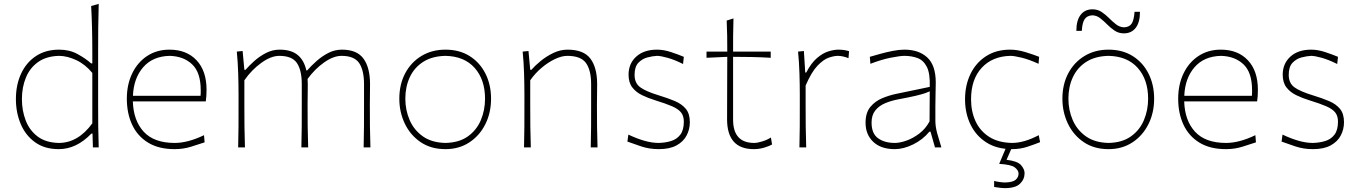

<svg xmlns="http://www.w3.org/2000/svg" viewBox="-20 -760 7007 990"><path d="M283 9Q210 9 160.8 -26.5Q111.5 -62 86.8 -120.8Q62 -179.5 62 -249Q62 -322.5 88.8 -380.2Q115.5 -438 165.5 -471Q215.5 -504 285 -504Q338.5 -504 380 -481.2Q421.5 -458.5 450 -433H456V-494Q456 -621 450 -729L489 -740Q487 -678.5 486.5 -618.2Q486 -558 486 -494V-221Q486 -160.5 486.5 -108.5Q487 -56.5 489 0H459L457 -71H451Q374 9 283 9ZM283 -23Q382.5 -23 456 -124V-384Q419.5 -428.5 373.2 -450Q327 -471.5 285 -472Q219.5 -470.5 177 -440.5Q134.5 -410.5 113.8 -360.5Q93 -310.5 93 -249Q93 -190 112.5 -139Q132 -88 174 -56.2Q216 -24.5 283 -23Z M881 9Q798 9 743.2 -24.8Q688.5 -58.5 661.2 -117.2Q634 -176 634 -251Q634 -324.5 661.8 -381.8Q689.5 -439 739 -471.5Q788.5 -504 854 -504Q942 -504 993.5 -449.2Q1045 -394.5 1045 -297Q1045 -262.5 1041 -237H665Q668 -138.5 721 -80.8Q774 -23 881 -23Q949 -23 1032 -63L1035 -26Q1006.5 -16.5 966 -3.8Q925.5 9 881 9ZM855 -472Q767 -470 718 -413Q669 -356 665.5 -266H1014Q1015 -273.5 1015 -280.8Q1015 -288 1015 -295Q1015 -386 971 -428Q927 -470 855 -472Z M1208 0Q1209.5 -56.5 1209.8 -108.5Q1210 -160.5 1210 -221V-271Q1210 -324.5 1208.2 -381.5Q1206.5 -438.5 1201 -494L1231 -497L1240 -400H1246Q1264 -421 1291 -445.2Q1318 -469.5 1351.5 -486.8Q1385 -504 1422 -504Q1481 -504 1514.5 -476.8Q1548 -449.5 1559.5 -397H1564Q1584.5 -420.5 1612.2 -445.2Q1640 -470 1673 -487Q1706 -504 1743 -504Q1820.5 -504 1854.2 -457.8Q1888 -411.5 1888 -326Q1888 -294 1887.5 -267.2Q1887 -240.5 1887 -221Q1887 -160.5 1887.5 -108.5Q1888 -56.5 1890 0H1855Q1856.5 -56.5 1856.8 -108.5Q1857 -160.5 1857 -221V-326Q1857 -398 1831.8 -435Q1806.5 -472 1741 -472Q1699.5 -472 1651.5 -438.2Q1603.5 -404.5 1566 -353Q1567 -341 1567 -326Q1567 -294 1566.5 -267.2Q1566 -240.5 1566 -221Q1566 -160.5 1566.5 -108.5Q1567 -56.5 1569 0H1534Q1535.5 -56.5 1535.8 -108.5Q1536 -160.5 1536 -221V-326Q1536 -398 1511 -435Q1486 -472 1420 -472Q1377.5 -472 1327.5 -436Q1277.5 -400 1240 -346V-221Q1240 -160.5 1240.5 -108.5Q1241 -56.5 1243 0Z M2277 9Q2202 9 2148.8 -27.2Q2095.5 -63.5 2067.2 -122.8Q2039 -182 2039 -251Q2039 -325 2069.2 -382Q2099.5 -439 2153.2 -471.5Q2207 -504 2277 -504Q2349 -504 2401.8 -470.8Q2454.5 -437.5 2483.2 -380.2Q2512 -323 2512 -251Q2512 -178.5 2482.5 -119.5Q2453 -60.5 2400 -25.8Q2347 9 2277 9ZM2277 -23Q2347.5 -24.5 2392.8 -57Q2438 -89.5 2459.5 -141Q2481 -192.5 2481 -251Q2481 -349.5 2427.5 -409.8Q2374 -470 2277 -472Q2208 -470.5 2162 -441Q2116 -411.5 2093 -362Q2070 -312.5 2070 -251Q2070 -192.5 2092.2 -141Q2114.5 -89.5 2160.2 -57Q2206 -24.5 2277 -23Z M2682 0Q2683.5 -56.5 2683.8 -108.5Q2684 -160.5 2684 -221V-271Q2684 -324.5 2682.2 -381.5Q2680.5 -438.5 2675 -494L2705 -497L2714 -400H2720Q2738 -421 2767.5 -445.2Q2797 -469.5 2833 -486.8Q2869 -504 2906 -504Q2989.5 -504 3024.2 -457.8Q3059 -411.5 3059 -326Q3059 -294 3058.5 -267.2Q3058 -240.5 3058 -221Q3058 -160.5 3058.5 -108.5Q3059 -56.5 3061 0H3026Q3027.5 -56.5 3027.8 -108.5Q3028 -160.5 3028 -221V-326Q3028 -398 3001.5 -435Q2975 -472 2905 -472Q2876.5 -472 2841.5 -455.5Q2806.5 -439 2772.8 -410.5Q2739 -382 2714 -346V-221Q2714 -160.5 2714.5 -108.5Q2715 -56.5 2717 0Z M3377 9Q3328.5 9 3286.5 -5Q3244.5 -19 3215 -30L3220 -66Q3262 -46 3301.5 -34.5Q3341 -23 3377 -23Q3412 -24 3441.2 -33.2Q3470.5 -42.5 3488.2 -66Q3506 -89.5 3506 -133Q3506 -161.5 3492.2 -179.5Q3478.5 -197.5 3446 -211.8Q3413.5 -226 3358 -243Q3322.5 -254 3291.2 -269Q3260 -284 3240.5 -309Q3221 -334 3221 -375Q3221 -432 3260.5 -468Q3300 -504 3368 -504Q3402.5 -504 3440.8 -491.2Q3479 -478.5 3506 -467L3502 -430Q3458 -452 3422 -462Q3386 -472 3368 -472Q3345.5 -471 3318.5 -464Q3291.5 -457 3271.8 -436.5Q3252 -416 3252 -374Q3252 -331.5 3281.2 -310Q3310.5 -288.5 3378 -268Q3424 -254 3460 -238.8Q3496 -223.5 3516.5 -198.5Q3537 -173.5 3537 -130Q3537 -93 3520.2 -61.2Q3503.5 -29.5 3468.2 -10.2Q3433 9 3377 9Z M3867 9Q3729 9 3729 -145Q3729 -242.5 3729.5 -328.8Q3730 -415 3730 -467L3623 -462V-494H3730Q3730 -536 3729.5 -574.2Q3729 -612.5 3727 -654L3762 -665Q3760.5 -615.5 3760.2 -578Q3760 -540.5 3760 -494H3954V-462Q3906 -465 3856.8 -466Q3807.5 -467 3760 -467V-143Q3760 -23 3869 -23Q3885.5 -23 3911 -31Q3936.5 -39 3955 -51L3961 -15Q3948.5 -7.5 3921.8 0.8Q3895 9 3867 9Z M4102 0Q4103.5 -56.5 4103.8 -108.5Q4104 -160.5 4104 -221V-271Q4104 -324.5 4102.2 -381.5Q4100.5 -438.5 4095 -494L4125 -497L4132 -386H4137Q4163 -435.5 4193 -461Q4223 -486.5 4251.8 -495.2Q4280.5 -504 4302 -504Q4318 -504 4331.8 -502Q4345.5 -500 4358 -496L4355 -460Q4341.5 -465.5 4327.2 -468.8Q4313 -472 4300 -472Q4281 -472 4253.5 -462.8Q4226 -453.5 4195 -421Q4164 -388.5 4134 -319V-221Q4134 -160.5 4134.5 -108.5Q4135 -56.5 4137 0Z M4594 9Q4522 9 4482.5 -28.8Q4443 -66.5 4443 -127Q4443 -179 4468 -209Q4493 -239 4529.8 -254Q4566.5 -269 4601 -276L4774 -312Q4776.5 -381 4759 -415.2Q4741.5 -449.5 4710.8 -460.8Q4680 -472 4643 -472Q4621.5 -472 4573.2 -462.5Q4525 -453 4468 -431L4465 -467Q4487 -473.5 4518.5 -482.2Q4550 -491 4583 -497.5Q4616 -504 4643 -504Q4717.5 -504 4761.2 -463.8Q4805 -423.5 4805 -334Q4805 -313 4804 -279.2Q4803 -245.5 4803 -211V-137Q4803 -107 4812.2 -73.5Q4821.5 -40 4834 0H4801L4778 -81H4772Q4738.5 -40 4688.8 -15.5Q4639 9 4594 9ZM4594 -23Q4620 -23 4654 -35Q4688 -47 4720.2 -71.5Q4752.5 -96 4773 -134L4774 -289Q4764.5 -284.5 4748.5 -279Q4732.5 -273.5 4701 -266Q4669.5 -258.5 4613 -248Q4575.5 -241 4544 -227.8Q4512.5 -214.5 4493.2 -190.5Q4474 -166.5 4474 -128Q4474 -71 4507.8 -47Q4541.5 -23 4594 -23Z M5198 9Q5120.5 9 5066.5 -25.2Q5012.5 -59.5 4984.2 -117.8Q4956 -176 4956 -248Q4956 -320.5 4984 -378.5Q5012 -436.5 5064.2 -470.2Q5116.5 -504 5189 -504Q5226 -504 5267.8 -491.2Q5309.5 -478.5 5338 -467L5335 -431Q5287 -453 5248.2 -462.5Q5209.5 -472 5190 -472Q5097 -470 5042 -410.5Q4987 -351 4987 -248Q4987 -185 5010.2 -134.8Q5033.5 -84.5 5080.2 -54.5Q5127 -24.5 5198 -23Q5260.5 -23 5336 -63L5343 -27Q5317 -16.5 5279.2 -3.8Q5241.5 9 5198 9ZM5162 210Q5149.5 210 5133.5 208Q5117.5 206 5106 204V173Q5116.5 176 5134 178.5Q5151.5 181 5162 181Q5202.5 180 5217.2 166.8Q5232 153.5 5232 135Q5232 119 5213.2 103.8Q5194.5 88.5 5132 85L5173 -12H5198V0L5170 64Q5226.5 70.5 5244.8 91.5Q5263 112.5 5263 133Q5263 164.5 5239.5 187.2Q5216 210 5162 210Z M5696 9Q5621 9 5567.8 -27.2Q5514.5 -63.5 5486.2 -122.8Q5458 -182 5458 -251Q5458 -325 5488.2 -382Q5518.5 -439 5572.2 -471.5Q5626 -504 5696 -504Q5768 -504 5820.8 -470.8Q5873.5 -437.5 5902.2 -380.2Q5931 -323 5931 -251Q5931 -178.5 5901.5 -119.5Q5872 -60.5 5819 -25.8Q5766 9 5696 9ZM5696 -23Q5766.5 -24.5 5811.8 -57Q5857 -89.5 5878.5 -141Q5900 -192.5 5900 -251Q5900 -349.5 5846.5 -409.8Q5793 -470 5696 -472Q5627 -470.5 5581 -441Q5535 -411.5 5512 -362Q5489 -312.5 5489 -251Q5489 -192.5 5511.2 -141Q5533.5 -89.5 5579.2 -57Q5625 -24.5 5696 -23ZM5775 -588Q5748 -588 5727.5 -601.8Q5707 -615.5 5689 -633.8Q5671 -652 5652.8 -666.2Q5634.5 -680.5 5612 -681Q5585 -679.5 5572.8 -661.2Q5560.5 -643 5558 -601H5530Q5530 -655 5552 -683.5Q5574 -712 5613 -712Q5640 -712 5660.5 -698.2Q5681 -684.5 5699 -666.2Q5717 -648 5735.2 -634Q5753.5 -620 5776 -619Q5804 -620.5 5815.5 -638.8Q5827 -657 5830 -699H5858Q5858 -645 5836 -616.5Q5814 -588 5775 -588Z M6302 9Q6219 9 6164.2 -24.8Q6109.5 -58.5 6082.2 -117.2Q6055 -176 6055 -251Q6055 -324.5 6082.8 -381.8Q6110.5 -439 6160 -471.5Q6209.5 -504 6275 -504Q6363 -504 6414.5 -449.2Q6466 -394.5 6466 -297Q6466 -262.5 6462 -237H6086Q6089 -138.5 6142 -80.8Q6195 -23 6302 -23Q6370 -23 6453 -63L6456 -26Q6427.5 -16.5 6387 -3.8Q6346.5 9 6302 9ZM6276 -472Q6188 -470 6139 -413Q6090 -356 6086.5 -266H6435Q6436 -273.5 6436 -280.8Q6436 -288 6436 -295Q6436 -386 6392 -428Q6348 -470 6276 -472Z M6750 9Q6701.5 9 6659.5 -5Q6617.5 -19 6588 -30L6593 -66Q6635 -46 6674.5 -34.5Q6714 -23 6750 -23Q6785 -24 6814.2 -33.2Q6843.5 -42.5 6861.2 -66Q6879 -89.5 6879 -133Q6879 -161.5 6865.2 -179.5Q6851.5 -197.5 6819 -211.8Q6786.5 -226 6731 -243Q6695.5 -254 6664.2 -269Q6633 -284 6613.5 -309Q6594 -334 6594 -375Q6594 -432 6633.5 -468Q6673 -504 6741 -504Q6775.5 -504 6813.8 -491.2Q6852 -478.5 6879 -467L6875 -430Q6831 -452 6795 -462Q6759 -472 6741 -472Q6718.5 -471 6691.5 -464Q6664.5 -457 6644.8 -436.5Q6625 -416 6625 -374Q6625 -331.5 6654.2 -310Q6683.5 -288.5 6751 -268Q6797 -254 6833 -238.8Q6869 -223.5 6889.5 -198.5Q6910 -173.5 6910 -130Q6910 -93 6893.2 -61.2Q6876.5 -29.5 6841.2 -10.2Q6806 9 6750 9Z"/></svg>

Font: Commissioner Flair Thin
Style: Regular
Weight: 100
Designer: Kostas Bartsokas
Foundry: Kostas Bartsokas
Version: Version 1.000; ttfautohint (v1.8.3)